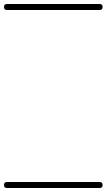

<svg xmlns="http://www.w3.org/2000/svg" viewBox="-35 -575 533 960"><path d="M0 -555Q116 -555 231.5 -555Q347 -555 463 -555Q478 -555 478 -540Q478 -525 463 -525Q347 -525 231.5 -525Q116 -525 0 -525Q-15 -525 -15 -540Q-15 -555 0 -555ZM0 335Q116 335 231.5 335Q347 335 463 335Q478 335 478 350Q478 365 463 365Q347 365 231.5 365Q116 365 0 365Q-15 365 -15 350Q-15 335 0 335Z"/></svg>

Font: FRB American Cursive Just Guidelines
Style: Italic
Weight: 400
Italic angle: -25°
Version: Version 2.0;Modular Font Editor K font №1